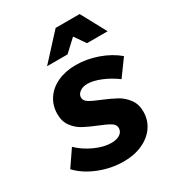

<svg xmlns="http://www.w3.org/2000/svg" viewBox="-201 -868 895 983"><g transform="rotate(-30 247.0 -376.5)"><path d="M-17 -96 48 -191Q86 -154 138 -130.5Q190 -107 234 -107Q266 -107 285 -120Q304 -133 304 -155Q304 -175 283 -188Q262 -201 219 -218Q172 -237 141.5 -253.5Q111 -270 89 -299.5Q67 -329 67 -373Q67 -423 93 -462Q119 -501 166 -522.5Q213 -544 274 -544Q337 -544 401 -521.5Q465 -499 511 -460L441 -364Q399 -395 354.5 -413Q310 -431 276 -431Q250 -431 232 -418Q214 -405 214 -386Q214 -367 235 -354Q256 -341 299 -324Q347 -304 378 -287Q409 -270 432 -239.5Q455 -209 455 -165Q455 -115 428 -76Q401 -37 352.5 -15Q304 7 242 7Q168 7 97.5 -21Q27 -49 -17 -96ZM502 -612H380L335 -677L265 -612H144L280 -760H422Z"/></g></svg>

Font: Gontserrat SemiBold
Style: Italic
Weight: 600
Italic angle: -11.3°
Designer: Julieta Ulanovsky
Foundry: Julieta Ulanovsky
Version: Version 6.001